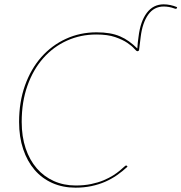

<svg xmlns="http://www.w3.org/2000/svg" viewBox="-20 -857 836 885"><path d="M329 -2Q368.5 -2 400.5 -8.8Q432.5 -15.5 457.5 -26Q482.5 -36.5 501 -48.2Q519.5 -60 532 -70.5Q544.5 -81 551.8 -87.8Q559 -94.5 561.5 -94.5Q562.5 -94.5 563.5 -93.5L568 -89Q545 -67.5 519.5 -49.8Q494 -32 464.8 -19.2Q435.5 -6.5 401.5 0.8Q367.5 8 328 8Q269.5 8 221.5 -13.2Q173.5 -34.5 139.5 -74Q105.5 -113.5 86.8 -169.5Q68 -225.5 68 -295Q68 -387 95.2 -463.2Q122.5 -539.5 170.5 -593.8Q218.5 -648 283.8 -678Q349 -708 425 -708Q458 -708 484.5 -703.5Q511 -699 533.2 -689.5Q555.5 -680 574.8 -666Q594 -652 613 -633.5Q614 -648.5 615.2 -661.2Q616.5 -674 618.5 -687Q627 -758.5 656.8 -797.8Q686.5 -837 734.5 -837Q764.5 -837 796.5 -824L795 -820Q794 -816 791.2 -816.2Q788.5 -816.5 785 -817.5Q772 -822.5 759 -824.8Q746 -827 734.5 -827Q690 -827 663.2 -789.5Q636.5 -752 628.5 -687L621 -626L619 -623Q617 -621 613 -621Q609 -621 598.5 -633Q588 -645 566.8 -659.5Q545.5 -674 511 -686Q476.5 -698 424 -698Q351.5 -698 288.8 -669.8Q226 -641.5 179.5 -589Q133 -536.5 106.5 -462Q80 -387.5 80 -295Q80 -227.5 98.2 -173.2Q116.5 -119 149.5 -81Q182.5 -43 228.2 -22.5Q274 -2 329 -2Z"/></svg>

Font: Lato Hairline
Style: Italic
Weight: 100
Italic angle: -7°
Designer: Lukasz Dziedzic
Foundry: tyPoland Lukasz Dziedzic
Version: Version 2.007; 2014-02-27